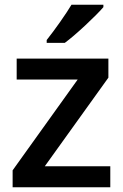

<svg xmlns="http://www.w3.org/2000/svg" viewBox="-20 -786 518 806"><path d="M414 -756V-766H280Q262 -736 232.5 -694Q203 -652 176 -618V-606H252Q287 -632 337.5 -679Q388 -726 414 -756ZM168 -88 435 -460V-540H50V-452H306L33 -71V0H443V-88Z"/></svg>

Font: OpenSansMMV
Style: Semibold
Weight: 600
Designer: Steve Matteson
Foundry: Ascender Corporation
Version: Version 6.000